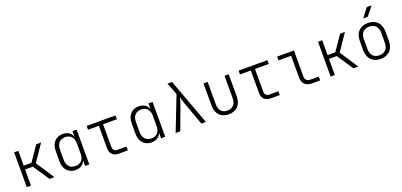

<svg xmlns="http://www.w3.org/2000/svg" viewBox="19 -1813 5961 2850"><g transform="rotate(-20 3000.0 -387.5)"><path d="M110 0H176V-255H299L468 0H546L357 -288L536 -550H459L298 -315H176V-550H110Z M879 10C955 10 1011 -27 1030 -87H1031V0H1097V-550H1031L1032 -463H1030C1011 -523 955 -560 879 -560C769 -560 697 -481 697 -358V-191C697 -69 769 10 879 10ZM897 -47C814 -47 763 -101 763 -193V-356C763 -449 814 -503 897 -503C982 -503 1031 -448 1031 -356V-193C1031 -101 981 -47 897 -47Z M1565 0H1706V-60H1565C1519 -60 1493 -87 1493 -133V-490H1711V-550H1256V-490H1427V-133C1427 -49 1478 0 1565 0Z M2079 10C2155 10 2211 -27 2230 -87H2231V0H2297V-550H2231L2232 -463H2230C2211 -523 2155 -560 2079 -560C1969 -560 1897 -481 1897 -358V-191C1897 -69 1969 10 2079 10ZM2097 -47C2014 -47 1963 -101 1963 -193V-356C1963 -449 2014 -503 2097 -503C2182 -503 2231 -448 2231 -356V-193C2231 -101 2181 -47 2097 -47Z M2461 0H2534L2667 -357C2684 -402 2697 -449 2702 -474C2710 -449 2723 -402 2739 -357L2868 0H2939L2670 -730H2597L2672 -540Z M3299 10C3422 10 3499 -69 3499 -196V-550H3433V-196C3433 -104 3382 -49 3299 -49C3217 -49 3167 -104 3167 -196V-550H3101V-196C3101 -69 3177 10 3299 10Z M3965 0H4106V-60H3965C3919 -60 3893 -87 3893 -133V-490H4111V-550H3656V-490H3827V-133C3827 -49 3878 0 3965 0Z M4612 0H4744V-60H4612C4559 -60 4530 -90 4530 -143V-550H4264V-490H4464V-143C4464 -53 4519 0 4612 0Z M4910 0H4976V-255H5099L5268 0H5346L5157 -288L5336 -550H5259L5098 -315H4976V-550H4910Z M5659 -645H5730L5842 -785H5765ZM5700 9C5824 9 5903 -70 5903 -199V-351C5903 -480 5824 -559 5700 -559C5576 -559 5497 -480 5497 -351V-199C5497 -70 5576 9 5700 9ZM5700 -49C5614 -49 5563 -101 5563 -195V-355C5563 -448 5614 -501 5700 -501C5786 -501 5837 -448 5837 -355V-195C5837 -101 5786 -49 5700 -49Z"/></g></svg>

Font: JetBrains Mono ExtraLight
Style: Regular
Weight: 240
Monospace: yes
Designer: Philipp Nurullin, Konstantin Bulenkov
Foundry: JetBrains
Version: Version 2.305